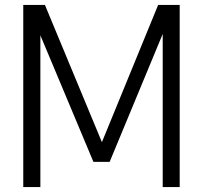

<svg xmlns="http://www.w3.org/2000/svg" viewBox="-20 -760 825 780"><path d="M74.5 0V-740H162.5L394 -182.5L622.5 -740H710V0H641V-622L425.5 -102.5H359.5L144 -616.5V0Z"/></svg>

Font: Encode Sans Condensed
Style: Regular
Weight: 400
Width: 3
Designer: Multiple Designers
Foundry: Impallari Type
Version: Version 3.000; ttfautohint (v1.8.3) -l 8 -r 50 -G 200 -x 14 